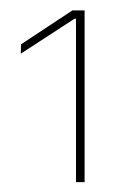

<svg xmlns="http://www.w3.org/2000/svg" viewBox="-20 -722 244 379"><path d="M130 -362.5V-685H127L21 -616L21.5 -634.5L123 -701.5H147V-362.5Z"/></svg>

Font: Anek Latin Thin
Style: Regular
Weight: 250
Designer: Yesha Goshar
Foundry: Ek Type
Version: Version 1.003